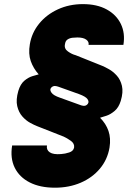

<svg xmlns="http://www.w3.org/2000/svg" viewBox="-20 -757 661 924"><path d="M573.9 -541.2H406.2Q409.1 -556.1 394.9 -566.4Q380.7 -576.7 352.3 -576.7Q342.3 -576.7 329 -575.3Q315.7 -573.9 305.2 -567.1Q294.7 -560.4 292.6 -544Q288 -522.7 307.2 -509.2Q326.3 -495.7 343.8 -491.5L471.6 -440.3Q484.7 -435 504.6 -423.8Q524.5 -412.6 542.1 -393.1Q559.7 -373.6 566.8 -343.8Q573.9 -313.9 561.1 -271.3Q551.1 -239.3 531.6 -223Q512.1 -206.7 493.3 -200.3Q474.4 -193.9 465.9 -191.8L461.6 -190.3Q490.1 -161.6 502.1 -126.6Q514.2 -91.6 507.1 -46.9Q497.2 11.4 460.6 54.9Q424 98.4 368.3 122.3Q312.5 146.3 244.3 146.3Q172.6 146.3 122.9 120.9Q73.2 95.5 50.8 49.9Q28.4 4.3 38.4 -56.8H206Q202.4 -35.5 219.5 -24Q236.5 -12.4 274.1 -15.6Q293 -16.7 313 -23.3Q333.1 -29.8 336.6 -46.9Q339.5 -66.1 320.5 -79.5Q301.5 -93 286.9 -99.4L160.5 -149.1Q146 -154.5 125.5 -165.7Q105.1 -176.8 87.5 -196.6Q70 -216.3 62.9 -246.4Q55.8 -276.6 68.2 -319.6Q78.1 -352.3 96.9 -368.3Q115.8 -384.2 135.3 -390.3Q154.8 -396.3 166.2 -399.1Q140.3 -427.9 128 -463.1Q115.8 -498.2 123.6 -544Q132.8 -599.4 168.3 -643.1Q203.8 -686.8 258.5 -712Q313.2 -737.2 379.3 -737.2Q446.7 -737.2 493.4 -711.6Q540.1 -686.1 561.6 -641.7Q583.1 -597.3 573.9 -541.2ZM403.4 -258.5Q409.4 -268.1 400.9 -280.2Q392.4 -292.3 360.8 -304L261.4 -339.5Q246.1 -344.8 237.7 -342.3Q229.4 -339.8 224.4 -332.4Q218.8 -323.9 228 -310.7Q237.2 -297.6 268.5 -286.9L370.7 -250Q392.8 -242.5 403.4 -258.5Z"/></svg>

Font: Inter UI Black
Style: Italic
Weight: 900
Italic angle: -9.39999°
Designer: Rasmus Andersson
Foundry: rsms
Version: 3.2;8d6f07862